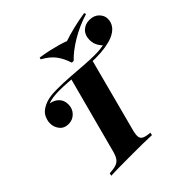

<svg xmlns="http://www.w3.org/2000/svg" viewBox="-233 -1150 1353 1353"><g transform="rotate(-45 444.0 -473.0)"><path d="M790 -886Q835 -886 861.5 -859.5Q888 -833 888 -800Q888 -763 866.5 -735.5Q845 -708 804 -691Q771 -678 727.5 -671Q684 -664 631 -664Q598 -664 555 -667Q512 -670 464.5 -674Q417 -678 371.5 -681Q326 -684 290 -684Q254 -684 224.5 -680Q195 -676 176 -667Q214 -662 239.5 -636.5Q265 -611 265 -570Q265 -527 237 -498.5Q209 -470 168 -470Q125 -470 101.5 -499.5Q78 -529 78 -567Q78 -594 93 -625.5Q108 -657 151 -678Q175 -690 200.5 -695Q226 -700 248.5 -701Q271 -702 285 -702Q348 -702 411 -697.5Q474 -693 533 -688.5Q592 -684 641 -684Q676 -684 699.5 -687Q723 -690 742 -694L739 -685Q721 -699 706 -725Q691 -751 691 -786Q691 -832 719 -859Q747 -886 790 -886ZM406 -687Q406 -687 426 -685.5Q446 -684 475.5 -682Q505 -680 534.5 -678Q564 -676 584 -674.5Q604 -673 604 -673L457 -116Q448 -81 451 -61Q454 -41 473.5 -32Q493 -23 532 -20L528 0Q493 -2 436.5 -2.5Q380 -3 319 -3Q261 -3 208 -2.5Q155 -2 123 0L127 -20Q169 -22 193.5 -30.5Q218 -39 231.5 -59.5Q245 -80 254 -116ZM573 -892Q620 -908 677 -922Q734 -936 798 -946L803 -932Q712 -904 633.5 -857Q555 -810 508 -760H490Q471 -819 440.5 -859.5Q410 -900 351 -932L355 -946Q405 -938 443 -929.5Q481 -921 512.5 -912Q544 -903 573 -892Z"/></g></svg>

Font: Playfair Display Black
Style: Italic
Weight: 900
Italic angle: -14°
Designer: Claus Eggers Sørensen
Foundry: Claus Eggers Sørensen
Version: Version 1.203